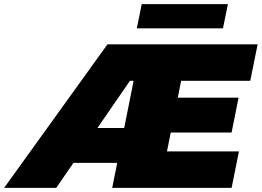

<svg xmlns="http://www.w3.org/2000/svg" viewBox="-94 -916 1276 936"><path d="M-74 0 430 -700H674L638 -522H439L604 -616L180 0ZM193 -122 227 -292H592L558 -122ZM453 0 593 -700H1162L1126 -522H789L720 -178H1071L1035 0ZM723 -270 757 -440H1069L1035 -270ZM573 -778 597 -896H1017L993 -778Z"/></svg>

Font: Montserrat Thin Black
Style: Italic
Weight: 900
Italic angle: -11.3°
Version: Version 9.000